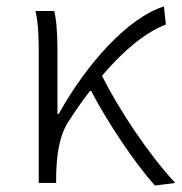

<svg xmlns="http://www.w3.org/2000/svg" viewBox="-20 -567 563 595"><path d="M523 0C438 -92 349 -227 296 -332C365 -414 434 -468 494 -491L488 -547C378 -513 249 -371 162 -214H158V-412C158 -458 155 -507 148 -533H90C100 -490 100 -438 100 -395V0H154V-26C156 -90 164 -149 194 -193C216 -227 238 -259 261 -288C313 -188 395 -65 460 8Z"/></svg>

Font: Noto Sans Japanese Light
Style: Regular
Weight: 300
Designer: Ryoko NISHIZUKA (kana & ideographs); Paul D. Hunt (Latin, Greek & Cyrillic); Wenlong ZHANG (bopomofo); Sandoll Communica
Foundry: Adobe Systems Incorporated
Version: Version 1.000;PS 1;hotconv 1.0.78;makeotf.lib2.5.61930